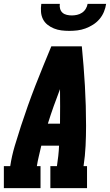

<svg xmlns="http://www.w3.org/2000/svg" viewBox="-30 -975 570 995"><path d="M-10 0V-114H23Q31 -167 46.5 -219Q62 -271 79 -323Q96 -375 114.5 -427Q133 -479 153 -530.5Q173 -582 194 -633Q215 -684 236 -735H394Q399 -684 403 -633Q407 -582 410 -530.5Q413 -479 414.5 -427Q416 -375 416 -323Q416 -271 413.5 -219Q411 -167 403 -114H421V0H231V-114H265Q269 -140 272 -166.5Q275 -193 276 -220H184Q178 -193 171.5 -166.5Q165 -140 161 -114H180V0ZM218 -334H281Q282 -379 281.5 -424Q281 -469 281 -513Q264 -469 248 -424Q232 -379 218 -334ZM329 -815Q308 -815 288 -817.5Q268 -820 249.5 -827.5Q231 -835 216 -847Q201 -859 192.5 -876Q184 -893 182.5 -913.5Q181 -934 184 -955H280Q278 -942 281.5 -929.5Q285 -917 294 -909Q303 -901 316 -898Q329 -895 342 -895Q355 -895 369 -898Q383 -901 395 -909Q407 -917 414.5 -929.5Q422 -942 424 -955H520Q517 -934 508.5 -913.5Q500 -893 485.5 -876Q471 -859 452 -847Q433 -835 412.5 -827.5Q392 -820 371 -817.5Q350 -815 329 -815Z"/></svg>

Font: Iosevka Curly Slab Heavy
Style: Italic
Weight: 900
Italic angle: -9°
Monospace: yes
Designer: Belleve Invis
Foundry: Belleve Invis
Version: Version 22.1.2; ttfautohint (v1.8.4)